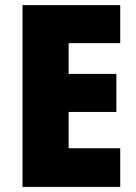

<svg xmlns="http://www.w3.org/2000/svg" viewBox="-20 -734 536 754"><path d="M452.1 0H68.4V-713.9H452.1V-564.5H249.5V-443.8H437V-294.4H249.5V-151.9H452.1Z"/></svg>

Font: Open Sans SemiCondensed ExtraBold
Style: Regular
Weight: 800
Width: 4
Designer: Monotype Design Team
Foundry: Monotype Imaging Inc.
Version: Version 3.000